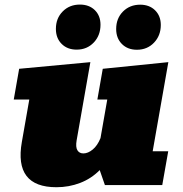

<svg xmlns="http://www.w3.org/2000/svg" viewBox="-20 -802 792 832"><path d="M224.6 9.3Q40 9.3 74.7 -187L106.9 -370.6H39.6L63 -503.9L371.6 -532.7L312 -193.4Q307.1 -164.6 315.4 -150.9Q323.7 -137.2 341.3 -137.2Q361.3 -137.2 381.8 -154.1Q402.3 -170.9 415.5 -203.6L444.8 -370.6H401.9L425.3 -503.9L709.5 -532.7L641.6 -146.5H709L683.1 0H434.6L412.1 -64.9Q375.5 -27.8 327.1 -9.3Q278.8 9.3 224.6 9.3ZM312 -586.9Q272 -586.9 247.1 -611.8Q222.2 -636.7 222.2 -676.8Q222.2 -722.7 251.7 -752.4Q281.2 -782.2 326.2 -782.2Q366.2 -782.2 390.9 -758.1Q415.5 -733.9 415.5 -694.8Q415.5 -648.4 386.2 -617.7Q356.9 -586.9 312 -586.9ZM573.2 -586.4Q533.2 -586.4 508.3 -611.3Q483.4 -636.2 483.4 -676.3Q483.4 -722.2 512.9 -752Q542.5 -781.7 587.4 -781.7Q627.4 -781.7 652.1 -757.3Q676.8 -732.9 676.8 -693.8Q676.8 -647.9 647.5 -617.2Q618.2 -586.4 573.2 -586.4Z"/></svg>

Font: Bevan
Style: Italic
Weight: 400
Italic angle: -10°
Designer: Vernon Adams
Foundry: Vernon Adams
Version: Version 2.100; ttfautohint (v1.8.3)